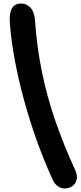

<svg xmlns="http://www.w3.org/2000/svg" viewBox="-20 -832 458 1092"><path d="M347 240Q326 240 307.5 226Q289 212 278 187Q229 79 188 -36Q147 -151 115.5 -267Q84 -383 63.5 -493.5Q43 -604 36 -702Q28 -812 100 -812Q132 -812 154 -787.5Q176 -763 179 -716Q190 -562 219 -420.5Q248 -279 295.5 -142.5Q343 -6 407 134Q422 166 416 190Q410 214 391 227Q372 240 347 240Z"/></svg>

Font: Shantell Sans SemiBold
Style: Regular
Weight: 600
Designer: Stephen Nixon, Anya Danilova, Shantell Martin
Foundry: Arrow Type
Version: Version 1.011;[c5ecc13dd]